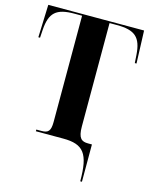

<svg xmlns="http://www.w3.org/2000/svg" viewBox="-134 -799 857 1094"><g transform="rotate(15 294.5 -252.0)"><path d="M448 210H458V-10H435C397 -10 376 -24 376 -94V-704H419C526 -704 564 -671 571 -568L574 -521H584L577 -714H12L5 -521H15L18 -568C25 -671 62 -704 170 -704H214V-77C214 -23 199 -10 161 -10H130V0H291C412 0 448 47 448 210Z"/></g></svg>

Font: Noto Serif Display Condensed ExtraBold
Style: Regular
Weight: 800
Width: 3
Designer: Monotype Design Team
Foundry: Monotype Imaging Inc.
Version: Version 2.009